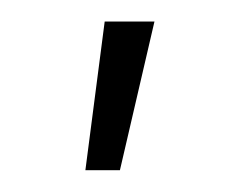

<svg xmlns="http://www.w3.org/2000/svg" viewBox="-20 -773 224 179"><path d="M59.6 -614.3 77.6 -752.9H124L91.8 -614.3Z"/></svg>

Font: Inter 18pt ExtraLight
Style: Regular
Weight: 250
Designer: Rasmus Andersson
Foundry: rsms
Version: Version 4.001;git-66647c0bb